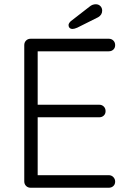

<svg xmlns="http://www.w3.org/2000/svg" viewBox="-20 -882 608 902"><path d="M521 -29Q521 -16 512.5 -8Q504 0 491 0H124Q111 0 102.5 -8.5Q94 -17 94 -30V-670Q94 -683 102.5 -691.5Q111 -700 124 -700H491Q504 -700 512.5 -691.5Q521 -683 521 -670Q521 -657 512.5 -649Q504 -641 491 -641H157V-390H446Q459 -390 467.5 -381.5Q476 -373 476 -360Q476 -347 467.5 -339Q459 -331 446 -331H157V-59H491Q504 -59 512.5 -50Q521 -41 521 -29ZM302 -764Q302 -772 312 -782L401 -851Q414 -862 430 -862Q443 -862 451.5 -853.5Q460 -845 460 -832Q460 -812 441 -801L343 -752Q329 -746 321 -746Q312 -746 307 -751Q302 -756 302 -764Z"/></svg>

Font: Quicksand
Style: Regular
Weight: 400
Designer: Andrew Paglinawan
Foundry: Andrew Paglinawan
Version: Version 3.000